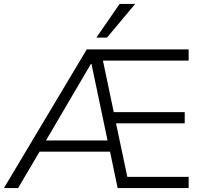

<svg xmlns="http://www.w3.org/2000/svg" viewBox="-23 -956 1042 976"><path d="M-3 0 418 -705H936V-648H477L494 -678L559 -368L528 -386H916V-329H539L563 -347L630 -30L599 -57H936V0H575L532 -206L557 -185H161L190 -205L69 0ZM439 -631 202 -227 188 -242H538L527 -226L442 -631ZM467 -765 585 -936H664L521 -765Z"/></svg>

Font: Nunito Sans 10pt Light
Style: Regular
Weight: 300
Designer: Vernon Adams
Foundry: Vernon Adams
Version: Version 3.101;gftools[0.9.27]